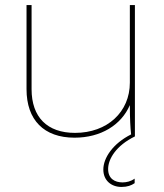

<svg xmlns="http://www.w3.org/2000/svg" viewBox="-20 -540 649 760"><path d="M275 5C379 5 460 -45 494 -124C494 -71 496 -34 499 -8C427 28 389 85 389 131C389 175 421 200 461 200C484 200 500 194 513 185V167C498 178 481 182 465 182C434 182 408 167 408 129C408 89 440 36 514 0V-520H494V-213C494 -97 405 -14 277 -14C167 -14 105 -76 105 -187V-520H85V-187C85 -65 154 5 275 5Z"/></svg>

Font: Fixel Display Thin
Style: Regular
Weight: 100
Designer: AlfaBravo + MacPaw
Foundry: Kyrylo Tkachov, Marchela Mozhyna, Serhii Makarenko, Maria Weinstein, Zakhar Kryvoshyya
Version: Version 1.211